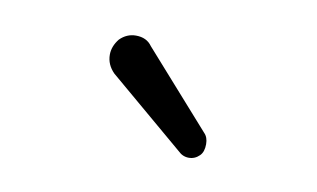

<svg xmlns="http://www.w3.org/2000/svg" viewBox="-33 -723 408 247"><g transform="rotate(10 171.0 -599.5)"><path d="M209 -534 110 -618Q100 -628 100 -641Q100 -652 108 -662Q117 -671 129 -671Q143 -671 150 -661L237 -563Q242 -558 242 -549Q242 -539 237 -534Q231 -528 223 -528Q215 -528 209 -534Z"/></g></svg>

Font: Kiwi Maru Light
Style: Regular
Weight: 300
Designer: Hiroki-Chan
Version: Version 1.100